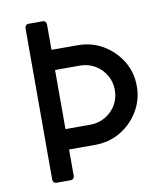

<svg xmlns="http://www.w3.org/2000/svg" viewBox="-80 -769 722 835"><g transform="rotate(-10 281.0 -351.0)"><path d="M102 0Q95 0 90.5 -4.5Q86 -9 86 -16V-685Q86 -692 90.5 -697Q95 -702 102 -702H165Q172 -702 176.5 -697Q181 -692 181 -685V-573H296Q358 -573 408 -543.5Q458 -514 488.5 -464.5Q519 -415 519 -353Q519 -293 488.5 -242.5Q458 -192 408 -162.5Q358 -133 296 -133H181V-16Q181 -9 176.5 -4.5Q172 0 165 0ZM181 -223H291Q327 -223 357 -240.5Q387 -258 404.5 -287.5Q422 -317 422 -353Q422 -389 404.5 -419Q387 -449 357 -466.5Q327 -484 291 -484H181Z"/></g></svg>

Font: Miriam Libre Medium
Style: Regular
Weight: 500
Version: Version 2.000